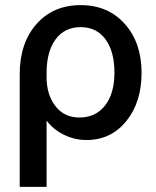

<svg xmlns="http://www.w3.org/2000/svg" viewBox="-20 -537 610 750"><path d="M162 -253Q162 -335 197 -383Q232 -431 295 -431Q357 -431 392 -383.5Q427 -336 427 -253Q427 -172 390.5 -125Q354 -78 290 -78Q231 -78 196.5 -122.5Q162 -167 162 -235ZM57 193H162V-66Q188 -31 230 -10.5Q272 10 318 10Q413 10 473 -63.5Q533 -137 533 -253Q533 -370 467.5 -443.5Q402 -517 295 -517Q188 -517 122.5 -443Q57 -369 57 -247Z"/></svg>

Font: LT Superior Semi-bold
Style: Regular
Weight: 600
Designer: Daniel Lyons
Foundry: LyonsType
Version: Version 1.0